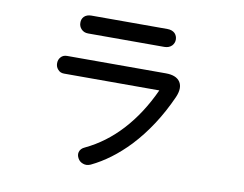

<svg xmlns="http://www.w3.org/2000/svg" viewBox="-76 -835 1153 909"><g transform="rotate(10 500.0 -380.0)"><path d="M293 -730.5Q270.5 -730.5 257.8 -717.8Q246.1 -705.1 247.1 -687.5Q247.1 -670.9 258.8 -658.2Q271.5 -644.5 292 -644.5H658.2Q680.7 -644.5 694.3 -658.2Q706.1 -670.9 706.1 -687.5Q706.1 -705.1 694.3 -717.8Q680.7 -730.5 658.2 -730.5ZM212.9 -522.5Q193.4 -522.5 182.6 -509.8Q171.9 -498 171.9 -480.5Q171.9 -462.9 182.6 -451.2Q193.4 -437.5 212.9 -437.5H670.9Q617.2 -320.3 541 -237.3Q465.8 -155.3 371.1 -110.4Q350.6 -101.6 345.7 -84Q341.8 -69.3 350.6 -53.7Q358.4 -39.1 375 -33.2Q392.6 -26.4 412.1 -35.2Q505.9 -80.1 589.8 -168Q688.5 -273.4 753.9 -419.9Q774.4 -466.8 755.9 -495.1Q737.3 -522.5 687.5 -522.5Z"/></g></svg>

Font: Gungsuh
Style: Regular
Weight: 400
Version: Version 2.21